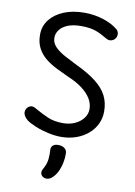

<svg xmlns="http://www.w3.org/2000/svg" viewBox="-111 -843 845 1205"><g transform="rotate(10 311.5 -240.5)"><path d="M543 -706Q549 -700 552.5 -692.5Q556 -685 556 -675Q556 -663 550 -653Q544 -643 534 -637Q524 -631 511 -631Q502 -631 489.5 -638Q477 -645 459 -655Q429 -672 397.5 -680Q366 -688 321 -688Q270 -688 236 -674Q202 -660 185 -637Q168 -614 168 -587Q168 -554 192.5 -529Q217 -504 255.5 -483.5Q294 -463 336 -442Q414 -405 462.5 -367Q511 -329 533.5 -285Q556 -241 556 -185Q556 -142 538.5 -105Q521 -68 488.5 -40Q456 -12 412 3.5Q368 19 315 19Q279 19 235 9.5Q191 0 153 -15.5Q115 -31 93 -47Q65 -71 65 -94Q65 -106 70.5 -116Q76 -126 85.5 -132Q95 -138 105 -138Q113 -138 123.5 -133Q134 -128 147 -120Q175 -104 215.5 -86Q256 -68 314 -68Q356 -68 389.5 -83.5Q423 -99 443 -125Q463 -151 463 -183Q463 -218 444 -249.5Q425 -281 388.5 -309Q352 -337 297 -360Q260 -377 221 -396Q182 -415 149 -440.5Q116 -466 96 -502.5Q76 -539 76 -590Q76 -645 108 -686Q140 -727 196.5 -750.5Q253 -774 328 -774Q390 -774 447 -756Q504 -738 543 -706ZM265 112Q263 95 274.5 83.5Q286 72 308 72Q337 72 351 85Q365 98 365 113Q366 146 359 178.5Q352 211 338.5 237.5Q325 264 304 281Q295 288 287 290.5Q279 293 272 293Q256 293 245 283Q234 273 234 258Q234 250 239.5 239.5Q245 229 250 219Q261 197 264 170Q267 143 265 112Z"/></g></svg>

Font: Playpen Sans Thai
Style: Regular
Weight: 400
Designer: Sirin Gunkloy, Laura Meseguer, Veronika Burian, José Scaglione
Foundry: TypeTogether
Version: Version 2.000